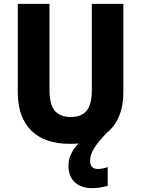

<svg xmlns="http://www.w3.org/2000/svg" viewBox="-20 -734 730 993"><path d="M446 97Q446 120 457 130Q468 140 485 140Q497 140 512.5 137Q528 134 537 130V227Q520 232 500 235.5Q480 239 457 239Q399 239 366.5 208Q334 177 334 123Q334 62 386 8Q365 10 342 10Q211 10 141.5 -59Q72 -128 72 -255V-714H236V-269Q236 -193 263.5 -161Q291 -129 345 -129Q402 -129 428.5 -162Q455 -195 455 -270V-714H618V-256Q618 -187 596 -133.5Q574 -80 530 -45Q487 0 466.5 33Q446 66 446 97Z"/></svg>

Font: Noto Sans Arabic SemCond ExtBd
Style: Regular
Weight: 800
Width: 4
Designer: Monotype Design Team, Nadine Chahine, Nizar Qandah and Khaled Hosny
Foundry: Monotype Imaging Inc.
Version: Version 2.012; ttfautohint (v1.8.4.7-5d5b)